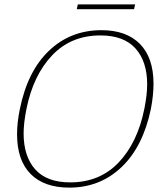

<svg xmlns="http://www.w3.org/2000/svg" viewBox="-20 -848 722 878"><path d="M336 -828H598L593 -806H331ZM58 -234Q58 -289 71 -350Q106 -523 204.5 -616.5Q303 -710 444 -710Q558 -710 620 -647Q682 -584 682 -465Q682 -413 670 -350Q634 -177 535.5 -83.5Q437 10 297 10Q182 10 120 -52.5Q58 -115 58 -234ZM640 -350Q653 -415 653 -462Q653 -567 599.5 -626.5Q546 -686 439 -686Q305 -686 218.5 -595Q132 -504 101 -350Q88 -285 88 -238Q88 -133 141 -73.5Q194 -14 301 -14Q436 -14 522.5 -105Q609 -196 640 -350Z"/></svg>

Font: Taviraj Thin
Style: Italic
Weight: 250
Italic angle: -12°
Designer: Katatrad Team
Foundry: CadsonDemak
Version: Version 1.001